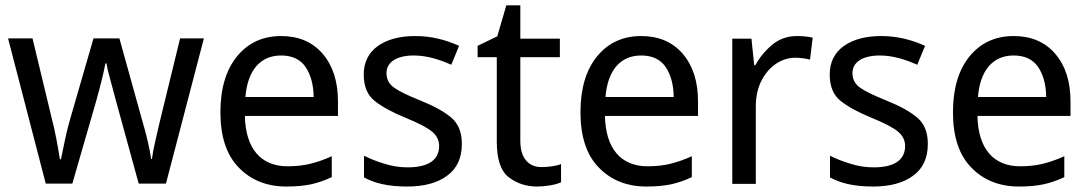

<svg xmlns="http://www.w3.org/2000/svg" viewBox="-20 -679 4020 709"><path d="M592.8 -1 732.9 -537.1H645L575.2 -251C567.9 -220.2 560.5 -190.4 554.2 -161.1C547.4 -131.8 543 -108.9 541 -91.8H538.1C535.6 -110.8 531.2 -133.3 524.9 -160.2C518.6 -187 511.7 -211.9 504.9 -234.9L420.9 -537.1H325.2L237.8 -234.9C231.4 -212.9 225.1 -188 219.2 -159.2C212.9 -130.4 208.5 -107.9 205.1 -90.8H201.2C198.2 -110.4 193.8 -134.8 188.5 -164.1C183.1 -193.4 176.3 -222.2 168.9 -251L100.1 -537.1H9.8L148.9 -1H247.1L334 -301.8C350.1 -358.4 363.8 -414.1 369.1 -444.8H373C375.5 -429.7 380.4 -409.2 387.7 -383.3C394.5 -357.4 401.9 -330.6 409.2 -303.2L492.2 -1Z M1018.1 -545.9C950.7 -545.9 896.5 -521 855.5 -471.2C814.5 -420.9 793.9 -352.1 793.9 -264.2C793.9 -174.8 816.4 -106.4 861.8 -60.1C906.7 -13.7 965.3 9.8 1038.1 9.8C1073.7 9.8 1104 6.8 1128.9 1.5C1153.8 -3.9 1179.2 -12.7 1205.1 -24.9V-102.1C1178.2 -89.8 1152.8 -81.1 1127.9 -74.7C1103 -68.4 1074.2 -64.9 1042 -64.9C943.8 -64.9 886.7 -129.9 884.3 -251H1228V-304.2C1228 -377.4 1209.5 -436 1171.9 -480C1134.3 -523.9 1083 -545.9 1018.1 -545.9ZM1018.1 -474.1C1058.6 -474.1 1088.9 -460 1108.4 -431.6C1127.4 -403.3 1137.7 -366.2 1138.2 -320.8H886.2C894 -417 939.5 -474.1 1018.1 -474.1Z M1685.5 -147.9C1685.5 -190.4 1672.4 -223.1 1646 -245.1C1619.6 -267.1 1582.5 -287.6 1534.2 -307.1C1486.3 -326.2 1453.1 -342.3 1435.1 -355.5C1416.5 -368.7 1407.2 -386.2 1407.2 -409.2C1407.2 -448.7 1443.4 -474.1 1508.3 -474.1C1556.6 -474.1 1603.5 -459 1646.5 -439.9L1675.3 -509.8C1627 -531.2 1575.2 -545.9 1513.2 -545.9C1456.1 -545.9 1410.2 -533.7 1375.5 -509.3C1340.8 -484.4 1323.2 -449.2 1323.2 -403.8C1323.2 -359.9 1336.9 -327.1 1363.8 -306.2C1390.6 -284.7 1428.7 -264.2 1477.5 -244.1C1526.9 -224.1 1559.6 -206.5 1576.7 -191.9C1593.3 -177.2 1601.6 -160.2 1601.6 -140.1C1601.6 -91.8 1566.9 -61 1485.4 -61C1456.1 -61 1427.2 -65.4 1398.4 -74.7C1369.6 -83.5 1345.2 -93.3 1324.2 -104V-23.9C1363.3 -2.4 1412.6 9.8 1483.4 9.8C1545.9 9.8 1595.2 -3.4 1631.3 -30.3C1667.5 -56.6 1685.5 -95.7 1685.5 -147.9Z M1979.5 -62C1934.1 -62 1901.4 -92.3 1901.4 -158.2V-467.8H2047.4V-536.1H1901.4V-659.2H1849.6L1816.4 -544.9L1743.7 -509.8V-467.8H1814.5V-155.8C1814.5 -90.8 1829.1 -46.9 1858.9 -24.4C1888.7 -1.5 1923.3 9.8 1963.4 9.8C1978.5 9.8 1995.1 8.3 2012.2 5.4C2029.3 2.4 2042.5 -1.5 2051.8 -5.9V-73.2C2034.2 -65.9 2004.9 -62 1979.5 -62Z M2347.7 -545.9C2280.3 -545.9 2226.1 -521 2185.1 -471.2C2144 -420.9 2123.5 -352.1 2123.5 -264.2C2123.5 -174.8 2146 -106.4 2191.4 -60.1C2236.3 -13.7 2294.9 9.8 2367.7 9.8C2403.3 9.8 2433.6 6.8 2458.5 1.5C2483.4 -3.9 2508.8 -12.7 2534.7 -24.9V-102.1C2507.8 -89.8 2482.4 -81.1 2457.5 -74.7C2432.6 -68.4 2403.8 -64.9 2371.6 -64.9C2273.4 -64.9 2216.3 -129.9 2213.9 -251H2557.6V-304.2C2557.6 -377.4 2539.1 -436 2501.5 -480C2463.9 -523.9 2412.6 -545.9 2347.7 -545.9ZM2347.7 -474.1C2388.2 -474.1 2418.5 -460 2438 -431.6C2457 -403.3 2467.3 -366.2 2467.8 -320.8H2215.8C2223.6 -417 2269 -474.1 2347.7 -474.1Z M2922.9 -545.9C2888.2 -545.9 2857.9 -535.2 2832 -514.2C2806.2 -492.7 2785.2 -467.3 2769 -438H2765.1L2754.9 -536.1H2684.1V0H2771V-286.1C2771 -321.8 2777.8 -353.5 2791.5 -380.4C2818.8 -434.6 2866.2 -465.8 2917 -465.8C2934.6 -465.8 2955.1 -462.9 2971.2 -459L2981 -540C2964.8 -543.9 2941.9 -545.9 2922.9 -545.9Z M3406.2 -147.9C3406.2 -190.4 3393.1 -223.1 3366.7 -245.1C3340.3 -267.1 3303.2 -287.6 3254.9 -307.1C3207 -326.2 3173.8 -342.3 3155.8 -355.5C3137.2 -368.7 3127.9 -386.2 3127.9 -409.2C3127.9 -448.7 3164.1 -474.1 3229 -474.1C3277.3 -474.1 3324.2 -459 3367.2 -439.9L3396 -509.8C3347.7 -531.2 3295.9 -545.9 3233.9 -545.9C3176.8 -545.9 3130.9 -533.7 3096.2 -509.3C3061.5 -484.4 3043.9 -449.2 3043.9 -403.8C3043.9 -359.9 3057.6 -327.1 3084.5 -306.2C3111.3 -284.7 3149.4 -264.2 3198.2 -244.1C3247.6 -224.1 3280.3 -206.5 3297.4 -191.9C3314 -177.2 3322.3 -160.2 3322.3 -140.1C3322.3 -91.8 3287.6 -61 3206.1 -61C3176.8 -61 3147.9 -65.4 3119.1 -74.7C3090.3 -83.5 3065.9 -93.3 3044.9 -104V-23.9C3084 -2.4 3133.3 9.8 3204.1 9.8C3266.6 9.8 3315.9 -3.4 3352.1 -30.3C3388.2 -56.6 3406.2 -95.7 3406.2 -147.9Z M3723.1 -545.9C3655.8 -545.9 3601.6 -521 3560.5 -471.2C3519.5 -420.9 3499 -352.1 3499 -264.2C3499 -174.8 3521.5 -106.4 3566.9 -60.1C3611.8 -13.7 3670.4 9.8 3743.2 9.8C3778.8 9.8 3809.1 6.8 3834 1.5C3858.9 -3.9 3884.3 -12.7 3910.2 -24.9V-102.1C3883.3 -89.8 3857.9 -81.1 3833 -74.7C3808.1 -68.4 3779.3 -64.9 3747.1 -64.9C3648.9 -64.9 3591.8 -129.9 3589.4 -251H3933.1V-304.2C3933.1 -377.4 3914.6 -436 3877 -480C3839.4 -523.9 3788.1 -545.9 3723.1 -545.9ZM3723.1 -474.1C3763.7 -474.1 3793.9 -460 3813.5 -431.6C3832.5 -403.3 3842.8 -366.2 3843.3 -320.8H3591.3C3599.1 -417 3644.5 -474.1 3723.1 -474.1Z"/></svg>

Font: Avrile Sans
Style: Regular
Weight: 400
Designer: Monotype Design Team, Google (font), Stefan Peev (BGR Cyrillic), Cristiano Sobral (main changes)
Foundry: The Avrile Sans Project Authors
Version: Version 3.110